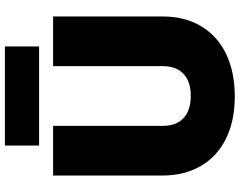

<svg xmlns="http://www.w3.org/2000/svg" viewBox="-117 -848 975 781"><g transform="rotate(-90 370.5 -457.5)"><path d="M47 -284V-729H249V-283Q249 -228 280.5 -198.5Q312 -169 371 -169Q429 -169 460.5 -198.5Q492 -228 492 -283V-729H694V-284Q694 -192 653.5 -125.5Q613 -59 540 -24.5Q467 10 369 10Q268 10 195.5 -26.5Q123 -63 85 -129.5Q47 -196 47 -284ZM169 -925H572V-786H169Z"/></g></svg>

Font: Mona Sans Black
Style: Regular
Weight: 900
Designer: Deni Anggara
Foundry: GitHub
Version: Version 2.000